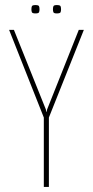

<svg xmlns="http://www.w3.org/2000/svg" viewBox="-20 -738 367 758"><path d="M153 0V-274L16 -620H35L161 -306L163 -296H164L166 -306L291 -620H311L173 -274V0ZM204 -685Q193 -685 191 -689.5Q189 -694 189 -701Q189 -709 191 -713.5Q193 -718 204 -718Q217 -718 219 -713.5Q221 -709 221 -701Q221 -694 219 -689.5Q217 -685 204 -685ZM120 -685Q108 -685 106 -689.5Q104 -694 104 -701Q104 -709 106 -713.5Q108 -718 120 -718Q132 -718 134 -713.5Q136 -709 136 -701Q136 -694 134 -689.5Q132 -685 120 -685Z"/></svg>

Font: Smooch Sans Thin Thin
Style: Regular
Weight: 250
Version: Version 1.010